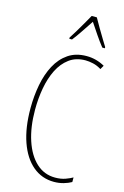

<svg xmlns="http://www.w3.org/2000/svg" viewBox="-142 -1012 698 1084"><g transform="rotate(15 207.5 -470.0)"><path d="M285 -699Q229 -699 190 -670Q151 -641 127 -592.5Q103 -544 92 -483Q81 -422 81 -357Q81 -255 106.5 -178Q132 -101 178.5 -58Q225 -15 289 -15Q323 -15 349 -24.5Q375 -34 390 -43V-16Q371 -5 344.5 2.5Q318 10 289 10Q218 10 165 -34.5Q112 -79 83 -161.5Q54 -244 54 -358Q54 -429 66.5 -495Q79 -561 106.5 -612.5Q134 -664 178 -694Q222 -724 285 -724Q341 -724 391 -696L378 -673Q354 -688 329.5 -693.5Q305 -699 285 -699ZM283 -950Q296 -927 314.5 -895Q333 -863 349.5 -836.5Q366 -810 372 -800V-793H357Q336 -819 312 -854.5Q288 -890 268 -920Q249 -892 224.5 -855Q200 -818 180 -793H164V-800Q175 -816 191 -843Q207 -870 224 -899Q241 -928 253 -950Z"/></g></svg>

Font: Noto Sans ExtraCondensed Thin
Style: Regular
Weight: 100
Width: 2
Designer: Monotype Design Team
Foundry: Monotype Imaging Inc.
Version: Version 2.013; ttfautohint (v1.8.4.7-5d5b)